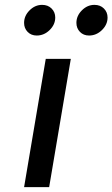

<svg xmlns="http://www.w3.org/2000/svg" viewBox="-20 -769 462 789"><path d="M168 -527H271L182 0H79ZM294 -675Q294 -704 316.5 -726.5Q339 -749 368 -749Q392 -749 407 -734Q422 -719 422 -697Q422 -668 399 -645.5Q376 -623 346 -623Q323 -623 308.5 -638Q294 -653 294 -675ZM79 -675Q79 -704 101.5 -726.5Q124 -749 153 -749Q177 -749 192 -734Q207 -719 207 -697Q207 -668 184 -645.5Q161 -623 131 -623Q108 -623 93.5 -638Q79 -653 79 -675Z"/></svg>

Font: Be Vietnam Medium
Style: Italic
Weight: 500
Italic angle: -9.444°
Designer: Gabriel Lam
Foundry: TypeRant
Version: Version 3.000